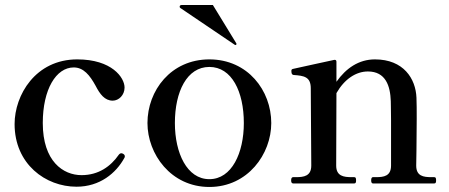

<svg xmlns="http://www.w3.org/2000/svg" viewBox="-20 -729 1784 763"><path d="M284 13C377 13 441 -41 474 -101C476 -104 476 -105 476 -108C476 -112 474 -115 469 -118C467 -119 464 -120 462 -120C459 -120 455 -118 452 -114C420 -68 372 -33 304 -33C231 -33 150 -88 150 -240C150 -374 203 -461 273 -461C312 -461 337 -430 360 -388C377 -355 396 -329 428 -329C452 -329 475 -351 475 -381C475 -421 424 -493 287 -493C121 -493 38 -351 38 -236C38 -77 161 13 284 13Z M697 -697C694 -699 694 -701 694 -703C694 -706 697 -709 701 -709H826L919 -557C920 -555 920 -555 920 -554C920 -553 918 -550 916 -550C915 -550 915 -550 913 -551ZM812 14C965 14 1058 -117 1058 -240C1058 -369 965 -493 812 -493C659 -493 566 -369 566 -240C566 -117 659 14 812 14ZM812 -17C723 -17 675 -121 675 -240C675 -365 723 -463 812 -463C901 -463 949 -365 949 -240C949 -121 901 -17 812 -17Z M1694 -25C1663 -25 1634 -29 1634 -71C1634 -71 1636 -172 1636 -256C1636 -289 1636 -320 1635 -341C1632 -416 1584 -493 1470 -493C1406 -493 1355 -458 1317 -404V-484C1317 -489 1314 -492 1308 -491C1277 -484 1173 -462 1148 -456C1144 -455 1141 -455 1139 -452C1138 -451 1138 -449 1138 -447C1138 -442 1138 -432 1147 -431C1188 -428 1215 -424 1215 -378L1217 -71C1217 -29 1187 -25 1157 -25H1145C1139 -25 1137 -20 1137 -12C1137 -5 1139 0 1145 0H1388C1394 0 1395 -5 1395 -12C1395 -20 1394 -25 1388 -25H1377C1346 -25 1316 -29 1316 -71L1317 -359C1349 -415 1395 -445 1442 -445C1513 -445 1531 -387 1533 -327C1533 -312 1534 -283 1534 -251V-71C1534 -29 1505 -25 1475 -25H1462C1457 -25 1455 -20 1455 -12C1455 -5 1457 0 1462 0H1706C1712 0 1713 -5 1713 -12C1713 -20 1712 -25 1706 -25Z"/></svg>

Font: Shippori Mincho OTF SemiBold
Style: Regular
Weight: 600
Designer: FONTDASU
Foundry: FONTDASU / Google Inc. / but / Adobe
Version: Version 3.300;hotconv 1.0.109;makeotfexe 2.5.65596